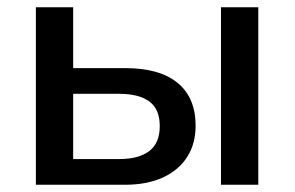

<svg xmlns="http://www.w3.org/2000/svg" viewBox="-20 -510 813 530"><path d="M79 0V-490H182V-322H325Q421 -322 470.5 -281Q520 -240 520 -163Q520 -113 496.5 -76.5Q473 -40 429.5 -20Q386 0 325 0ZM182 -71H310Q363 -71 392 -93Q421 -115 421 -162Q421 -209 392 -230Q363 -251 310 -251H182ZM590 0V-490H693V0Z"/></svg>

Font: Nunito Sans 11pt SemiBold
Style: Regular
Weight: 600
Version: Version 3.101;gftools[0.9.27]